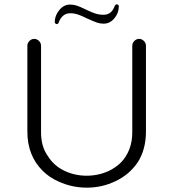

<svg xmlns="http://www.w3.org/2000/svg" viewBox="-20 -868 798 884"><path d="M652 -262Q652 -179 613 -119Q574 -63 512 -34Q450 -4 380 -4Q310 -4 248 -33Q207 -51 176 -82Q106 -152 106 -262V-657Q106 -670 115.5 -679.5Q125 -689 137.5 -689Q150 -689 159.5 -679.5Q169 -670 169 -657V-259Q169 -193 200 -150Q228 -105 276 -82Q324 -59 378.5 -59Q433 -59 481 -81Q512 -96 535 -118Q589 -173 589 -259V-657Q589 -670 598.5 -679.5Q608 -689 620.5 -689Q633 -689 642.5 -679.5Q652 -670 652 -657ZM232 -766Q232 -796 253 -821.5Q274 -847 302 -847Q319 -847 334 -842Q349 -837 375.5 -824Q402 -811 419.5 -805.5Q437 -800 455.5 -800Q474 -800 486 -808.5Q498 -817 506 -835Q506 -836 506 -836Q511 -848 518 -848Q522 -848 524.5 -845.5Q527 -843 527 -839Q527 -808 506.5 -783.5Q486 -759 457 -759Q441 -759 426.5 -764Q412 -769 381 -783Q355 -796 338 -801.5Q321 -807 303 -807Q268 -807 251 -767Q251 -766 251 -766Q248 -757 241 -757Q238 -757 235 -760Q232 -763 232 -766Z"/></svg>

Font: Kurewa Gothic CJK TC Regular
Style: Regular
Weight: 400
Designer: Max Yao
Foundry: Max-Everyday
Version: Version 1.071; ttfautohint (v1.8.3)